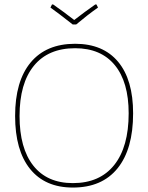

<svg xmlns="http://www.w3.org/2000/svg" viewBox="-20 -839 667 864"><path d="M414 -819 421 -805Q374 -772 323 -729H307Q241 -781 207 -805L214 -819H219Q265 -787 314 -749Q363 -787 409 -819ZM318 -642Q444 -642 511.5 -561Q579 -480 579 -329Q579 -168 509 -81.5Q439 5 308 5Q183 5 115.5 -78.5Q48 -162 48 -317Q48 -474 118 -558Q188 -642 318 -642ZM318 -622Q197 -622 132.5 -543Q68 -464 68 -317Q68 -172 130 -93.5Q192 -15 308 -15Q429 -15 494 -96.5Q559 -178 559 -329Q559 -470 496.5 -546Q434 -622 318 -622Z"/></svg>

Font: Alegreya Sans SC Thin
Style: Regular
Weight: 100
Designer: Juan Pablo del Peral
Foundry: Huerta Tipografica
Version: Version 2.007